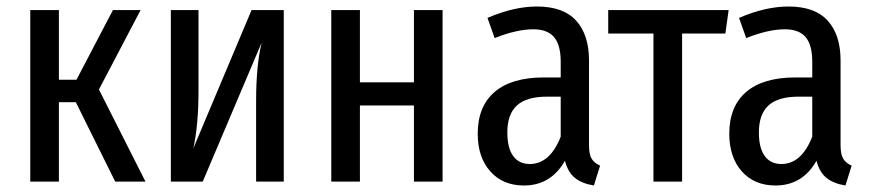

<svg xmlns="http://www.w3.org/2000/svg" viewBox="-20 -558 2677 590"><path d="M412 -527 284 -283 427 0H334L213 -244H161V0H73V-527H161V-313H215L327 -527Z M852 0H767V-248Q767 -357 784 -427L603 0H505V-527H590V-280Q590 -173 574 -102L753 -527H852Z M1252 0V-234H1086V0H998V-527H1086V-305H1252V-527H1340V0Z M1824 -49 1805 12Q1768 6 1746.5 -11.5Q1725 -29 1716 -64Q1673 12 1590 12Q1525 12 1486.5 -31.5Q1448 -75 1448 -147Q1448 -231 1500 -275.5Q1552 -320 1651 -320H1703V-368Q1703 -420 1682.5 -444Q1662 -468 1619 -468Q1568 -468 1500 -441L1478 -503Q1559 -538 1630 -538Q1711 -538 1750.5 -494.5Q1790 -451 1790 -372V-112Q1790 -84 1798 -70.5Q1806 -57 1824 -49ZM1703 -138V-261H1661Q1598 -261 1568.5 -234Q1539 -207 1539 -151Q1539 -103 1557 -78.5Q1575 -54 1608 -54Q1670 -54 1703 -138Z M2219 -527 2209 -455H2076V0H1988V-455H1849V-527Z M2597 -49 2578 12Q2541 6 2519.5 -11.5Q2498 -29 2489 -64Q2446 12 2363 12Q2298 12 2259.5 -31.5Q2221 -75 2221 -147Q2221 -231 2273 -275.5Q2325 -320 2424 -320H2476V-368Q2476 -420 2455.5 -444Q2435 -468 2392 -468Q2341 -468 2273 -441L2251 -503Q2332 -538 2403 -538Q2484 -538 2523.5 -494.5Q2563 -451 2563 -372V-112Q2563 -84 2571 -70.5Q2579 -57 2597 -49ZM2476 -138V-261H2434Q2371 -261 2341.5 -234Q2312 -207 2312 -151Q2312 -103 2330 -78.5Q2348 -54 2381 -54Q2443 -54 2476 -138Z"/></svg>

Font: Fira Sans Extra Condensed
Style: Regular
Weight: 400
Width: 1
Designer: Carrois Corporate & Edenspiekermann AG
Foundry: Carrois Corporate GbR & Edenspiekermann AG
Version: Version 4.203